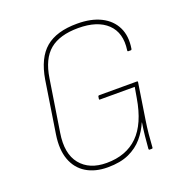

<svg xmlns="http://www.w3.org/2000/svg" viewBox="-123 -774 848 893"><g transform="rotate(-20 300.5 -327.5)"><path d="M261 11Q199 11 155.5 -15.5Q112 -42 93.5 -92.5Q75 -143 86 -215L126 -472Q143 -574 197.5 -620Q252 -666 354 -666Q424 -666 471.5 -642Q519 -618 540.5 -574Q562 -530 552 -469Q551 -464 547 -464H535Q530 -464 531 -470Q543 -553 495 -599Q447 -645 352 -645Q260 -645 210.5 -604Q161 -563 147 -471L107 -216Q91 -117 134.5 -63.5Q178 -10 263 -10Q360 -10 418.5 -67.5Q477 -125 497 -246L506 -298H333Q329 -298 330 -303L332 -315Q333 -318 338 -318H524Q529 -318 528 -313L501 -139Q495 -101 492 -69Q489 -37 487 -5Q487 0 482 0H471Q467 0 467 -5Q469 -33 472.5 -66.5Q476 -100 481 -131H480Q464 -93 436.5 -60.5Q409 -28 366.5 -8.5Q324 11 261 11Z"/></g></svg>

Font: Sofia Sans Semi Condensed Thin
Style: Italic
Weight: 250
Italic angle: -9°
Version: Version 4.100